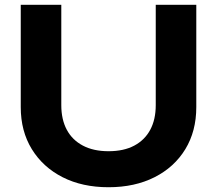

<svg xmlns="http://www.w3.org/2000/svg" viewBox="-20 -770 910 805"><path d="M237 -329Q237 -269 260 -226Q283 -183 327.5 -159.5Q372 -136 435 -136Q499 -136 543 -159.5Q587 -183 610 -226Q633 -269 633 -329V-750H803V-321Q803 -220 757 -144.5Q711 -69 628 -27Q545 15 435 15Q325 15 242.5 -27Q160 -69 113.5 -144.5Q67 -220 67 -321V-750H237Z"/></svg>

Font: Unbounded Medium
Style: Regular
Weight: 500
Designer: Luke Prowse, Jean-Baptiste Morizot, Fátima Lázaro, Florian Runge
Foundry: NaN
Version: Version 1.700